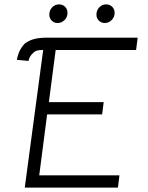

<svg xmlns="http://www.w3.org/2000/svg" viewBox="-20 -856 674 876"><path d="M131 -614Q124 -609 117.5 -598Q111 -587 110 -578L57 -583Q65 -629 94 -658Q112 -671 132.5 -677Q153 -683 183 -684H608L601 -628H234L203 -390H453L446 -334H195L159 -56H525L518 0H93L177 -628Q158 -628 148 -625Q138 -622 131 -614ZM205 -789Q205 -809 218 -822.5Q231 -836 249 -836Q266 -836 277 -825Q288 -814 288 -797Q288 -778 274.5 -764.5Q261 -751 243 -751Q227 -751 216 -762Q205 -773 205 -789ZM420 -789Q420 -809 433 -822.5Q446 -836 464 -836Q481 -836 492 -825Q503 -814 503 -797Q503 -778 489.5 -764.5Q476 -751 458 -751Q442 -751 431 -762Q420 -773 420 -789Z"/></svg>

Font: Bellota
Style: Italic
Weight: 400
Italic angle: -7.5°
Designer: Kemie Guaida
Foundry: Kemie Guaida
Version: Version 4.001